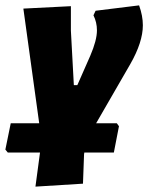

<svg xmlns="http://www.w3.org/2000/svg" viewBox="-44 -499 552 715"><path d="M391 -40 399 -29 380 69H270L269 76L265 185L88 196L105 69H-15L-24 58L-4 -40H102L43 -467L220 -476V-385L231 -182H244L292 -291Q317 -349 317 -386Q317 -416 304 -442L312 -459L474 -479Q488 -440 488 -405Q488 -342 441 -260L314 -40Z"/></svg>

Font: Alegreya Sans Black
Style: Italic
Weight: 900
Italic angle: -7°
Designer: Juan Pablo del Peral
Foundry: Huerta Tipografica
Version: Version 2.007